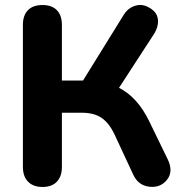

<svg xmlns="http://www.w3.org/2000/svg" viewBox="-20 -734 735 763"><path d="M71 -71V-635Q71 -673 91 -693.5Q111 -714 149 -714Q186 -714 206 -693.5Q226 -673 226 -635V-414H310L471 -674Q486 -699 509.5 -708.5Q533 -718 553.5 -712Q574 -706 590.5 -691Q607 -676 608 -652Q609 -628 594 -602L453 -385Q526 -348 572 -254L646 -102Q670 -53 644 -20Q618 13 573.5 8Q529 3 509 -41L435 -200Q413 -246 383 -266Q353 -286 305 -286H226V-71Q226 -33 206 -12Q186 9 149 9Q112 9 91.5 -12Q71 -33 71 -71Z"/></svg>

Font: Nunito ExtraBold
Style: Regular
Weight: 800
Designer: Vernon Adams
Foundry: Vernon Adams
Version: Version 3.602